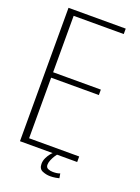

<svg xmlns="http://www.w3.org/2000/svg" viewBox="-148 -740 667 913"><g transform="rotate(20 185.5 -284.0)"><path d="M35 0V-675H324.5V-647.5H71V-362H312.5V-334.5H71V-28H324.5V0ZM226 107.5Q206.5 107.5 187.2 99.5Q168 91.5 168 66Q168 50 175 35.5Q182 21 190 11.2Q198 1.5 200.5 0H222.5Q220.5 2 214 12Q207.5 22 201.8 35.2Q196 48.5 196 60.5Q196 74 207 79Q218 84 232 84Q254.5 84 267.5 78.5L271.5 101.5Q267 103 253.8 105.2Q240.5 107.5 226 107.5Z"/></g></svg>

Font: Anybody ExtraLight
Style: Regular
Weight: 200
Designer: Tyler Finck
Foundry: Etcetera Type Company
Version: Version 1.010; ttfautohint (v1.8.3) -l 8 -r 50 -G 200 -x 14 